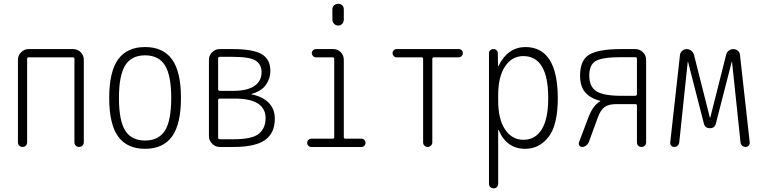

<svg xmlns="http://www.w3.org/2000/svg" viewBox="-20 -780 4040 1019"><path d="M75.2 -24.4V-462.9Q75.2 -486.3 92.3 -502.9Q109.4 -519.5 131.8 -519.5H368.2Q391.6 -519.5 408.2 -502.9Q424.8 -486.3 424.8 -462.9V-25.4Q424.8 -14.6 417.5 -7.3Q410.2 0 399.9 0Q389.6 0 382.3 -6.8Q375 -13.7 375 -25.4V-467.8Q375 -475.6 367.2 -475.6H131.8Q124 -475.6 124 -467.8V-24.4Q124 -14.6 117.2 -7.3Q110.4 0 100.1 0Q89.8 0 82.5 -6.8Q75.2 -13.7 75.2 -24.4Z M855.5 -433.1Q822.3 -486.3 750 -486.3Q677.7 -486.3 644.5 -433.1Q611.3 -379.9 611.3 -259.8Q611.3 -139.6 644.5 -86.9Q677.7 -34.2 750 -34.2Q822.3 -34.2 855.5 -86.9Q888.7 -139.6 888.7 -259.8Q888.7 -379.9 855.5 -433.1ZM893.1 -55.7Q845.7 9.8 750 9.8Q654.3 9.8 606.9 -55.7Q559.6 -121.1 559.6 -260.3Q559.6 -399.4 606.9 -464.8Q654.3 -530.3 750 -530.3Q845.7 -530.3 893.1 -464.8Q940.4 -399.4 940.4 -260.3Q940.4 -121.1 893.1 -55.7Z M1137.7 -249V-49.8Q1137.7 -41 1147.5 -41H1220.7Q1319.3 -41 1354.5 -70.8Q1389.6 -100.6 1389.6 -152.3Q1389.6 -257.8 1222.7 -256.8H1147.5Q1137.7 -256.8 1137.7 -249ZM1137.7 -469.7V-306.6Q1137.7 -297.9 1147.5 -297.9H1218.8Q1292 -297.9 1330.1 -323.7Q1368.2 -349.6 1368.2 -396.5Q1368.2 -437.5 1337.4 -458Q1306.6 -478.5 1210 -478.5H1147.5Q1137.7 -478.5 1137.7 -469.7ZM1146.5 0Q1123 0 1106 -17.1Q1088.9 -34.2 1088.9 -56.6V-462.9Q1088.9 -486.3 1106 -502.9Q1123 -519.5 1146.5 -519.5H1214.8Q1324.2 -519.5 1369.6 -492.2Q1415 -464.8 1415 -403.3Q1415 -365.2 1392.1 -331.1Q1369.1 -296.9 1314.5 -281.2Q1313.5 -281.2 1313.5 -280.3L1314.5 -279.3Q1374 -267.6 1406.2 -234.4Q1438.5 -201.2 1438.5 -150.4Q1438.5 -73.2 1386.2 -36.6Q1334 0 1219.7 0Z M1744.1 -730.5Q1744.1 -743.2 1752.9 -751.5Q1761.7 -759.8 1774.9 -759.8Q1788.1 -759.8 1796.4 -751.5Q1804.7 -743.2 1804.7 -730.5V-675.8Q1804.7 -663.1 1796.4 -653.8Q1788.1 -644.5 1774.9 -644.5Q1761.7 -644.5 1752.9 -653.8Q1744.1 -663.1 1744.1 -675.8ZM1631.8 0Q1623 0 1616.7 -6.3Q1610.4 -12.7 1610.4 -22Q1610.4 -31.2 1616.7 -37.6Q1623 -43.9 1631.8 -43.9H1746.1Q1753.9 -43.9 1753.9 -51.8V-466.8Q1753.9 -475.6 1746.1 -475.6H1657.2Q1648.4 -475.6 1641.6 -482.4Q1634.8 -489.3 1634.8 -498Q1634.8 -506.8 1641.6 -513.2Q1648.4 -519.5 1657.2 -519.5H1749Q1772.5 -519.5 1788.6 -502.9Q1804.7 -486.3 1804.7 -462.9V-51.8Q1804.7 -43.9 1814.5 -43.9H1898.4Q1907.2 -43.9 1913.6 -37.6Q1919.9 -31.2 1919.9 -22Q1919.9 -12.7 1913.6 -6.3Q1907.2 0 1898.4 0Z M2085 -475.6Q2076.2 -475.6 2069.8 -482.4Q2063.5 -489.3 2063.5 -498Q2063.5 -506.8 2069.8 -513.2Q2076.2 -519.5 2085 -519.5H2415Q2423.8 -519.5 2430.2 -513.2Q2436.5 -506.8 2436.5 -498Q2436.5 -489.3 2430.2 -482.4Q2423.8 -475.6 2415 -475.6H2283.2Q2274.4 -475.6 2274.4 -467.8V-24.4Q2274.4 -14.6 2267.1 -7.3Q2259.8 0 2250 0Q2240.2 0 2232.9 -6.8Q2225.6 -13.7 2225.6 -24.4V-467.8Q2225.6 -475.6 2216.8 -475.6Z M2624 -275.4V-245.1Q2624 -147.5 2660.6 -92.8Q2697.3 -38.1 2757.8 -38.1Q2821.3 -38.1 2855.5 -93.8Q2889.6 -149.4 2889.6 -259.8Q2889.6 -481.4 2757.8 -482.4Q2697.3 -482.4 2660.6 -427.7Q2624 -373 2624 -275.4ZM2575.2 195.3V-497.1Q2575.2 -506.8 2582 -513.2Q2588.9 -519.5 2599.1 -519.5Q2609.4 -519.5 2615.7 -513.2Q2622.1 -506.8 2622.1 -497.1L2623 -429.7Q2623 -428.7 2624 -428.7Q2626 -428.7 2626 -430.7Q2674.8 -529.3 2767.6 -530.3Q2939.5 -530.3 2940.4 -259.8Q2940.4 -117.2 2891.6 -53.7Q2842.8 9.8 2767.6 9.8Q2668.9 9.8 2627 -88.9Q2627 -90.8 2626 -90.8Q2624 -90.8 2624 -89.8V195.3Q2624 206.1 2617.2 212.9Q2610.4 219.7 2600.1 219.7Q2589.8 219.7 2582.5 212.9Q2575.2 206.1 2575.2 195.3Z M3107.4 -378.9Q3107.4 -320.3 3145 -295.9Q3182.6 -271.5 3278.3 -271.5H3350.6Q3359.4 -271.5 3360.4 -280.3V-467.8Q3360.4 -476.6 3350.6 -476.6H3278.3Q3176.8 -476.6 3142.1 -456.5Q3107.4 -436.5 3107.4 -378.9ZM3069.3 0Q3060.5 0 3055.2 -7.3Q3049.8 -14.6 3052.7 -24.4L3102.5 -156.2Q3127 -220.7 3165 -242.2Q3166 -242.2 3166 -243.2Q3166 -245.1 3165 -245.1Q3113.3 -257.8 3085.9 -289.6Q3058.6 -321.3 3058.6 -378.9Q3058.6 -461.9 3108.4 -490.7Q3158.2 -519.5 3277.3 -519.5H3351.6Q3375 -519.5 3392.1 -502.9Q3409.2 -486.3 3409.2 -462.9V-24.4Q3409.2 -14.6 3402.3 -7.3Q3395.5 0 3384.8 0Q3374 0 3367.2 -6.8Q3360.4 -13.7 3360.4 -24.4V-219.7Q3360.4 -227.5 3350.6 -227.5H3252Q3210.9 -227.5 3189 -211.9Q3167 -196.3 3152.3 -155.3L3104.5 -24.4Q3100.6 -14.6 3090.3 -7.3Q3080.1 0 3069.3 0Z M3558.6 0Q3548.8 0 3542.5 -6.8Q3536.1 -13.7 3537.1 -24.4L3588.9 -489.3Q3590.8 -502 3601.1 -510.7Q3611.3 -519.5 3624.5 -519.5Q3637.7 -519.5 3648.4 -511.2Q3659.2 -502.9 3663.1 -489.3L3747.1 -157.2Q3747.1 -156.2 3748 -156.2Q3750 -156.2 3750 -157.2L3834 -490.2Q3836.9 -502.9 3847.7 -511.2Q3858.4 -519.5 3872.1 -519.5Q3885.7 -519.5 3896 -510.7Q3906.2 -502 3907.2 -489.3L3959 -24.4Q3960 -14.6 3953.6 -7.3Q3947.3 0 3937.5 0Q3926.8 0 3918.9 -6.8Q3911.1 -13.7 3910.2 -24.4L3865.2 -451.2Q3865.2 -452.1 3864.3 -452.1Q3863.3 -452.1 3863.3 -451.2L3779.3 -124Q3773.4 -99.6 3748 -99.6Q3721.7 -99.6 3715.8 -124L3631.8 -451.2Q3631.8 -452.1 3630.9 -452.1Q3629.9 -452.1 3629.9 -451.2L3585 -24.4Q3584 -14.6 3576.7 -7.3Q3569.3 0 3558.6 0Z"/></svg>

Font: Rounded-X Mgen+ 2m light
Style: Regular
Weight: 200
Designer: [Source Han Sans]
Ryoko NISHIZUKA  (kana & ideographs); Paul D. Hunt (Latin, Greek & Cyrillic); Wenlong ZHANG  (bopomofo
Version: Version 1.059.20150602